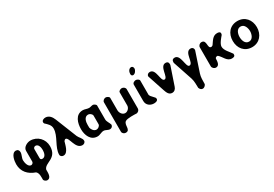

<svg xmlns="http://www.w3.org/2000/svg" viewBox="57 -1966 4861 3404"><g transform="rotate(-30 2488.0 -263.5)"><path d="M300 187C306 211 338 234 363 234C451 234 439 115 440 60C478 -61 707 -12 707 -267C707 -411 596 -527 451 -527C388 -527 297 -481 297 -407V-187C297 -163 273 -140 250 -140C187 -140 166 -242 166 -287C166 -340 201 -384 201 -436C201 -474 179 -501 140 -501C50 -501 26 -356 26 -287C26 -137 116 -36 260 13C309 53 299 135 300 187ZM484 -401C548 -401 561 -319 561 -273C561 -221 546 -139 479 -139C458 -139 440 -149 440 -173V-360C440 -383 464 -401 484 -401Z M1008 -240C1079 -240 1071 7 1215 7C1248 7 1279 -15 1279 -50C1279 -100 1223 -142 1205 -187L1032 -620C1006 -685 963 -747 886 -747C855 -747 811 -731 811 -694C811 -683 813 -678 818 -667C867 -621 919 -578 919 -507C919 -349 771 -209 771 -54C771 -20 800 0 832 0C927 0 953 -156 972 -213C978 -222 994 -240 1008 -240Z M1332 -249C1332 -129 1385 7 1525 7C1576 7 1614 -27 1663 -27C1705 -27 1738 7 1780 7C1811 7 1840 -18 1840 -50V-53C1829 -96 1790 -141 1790 -187V-473C1790 -493 1750 -520 1730 -520C1701 -520 1675 -506 1647 -506C1605 -506 1568 -528 1526 -528C1374 -528 1332 -374 1332 -249ZM1473 -200C1473 -208 1472 -248 1472 -257C1472 -318 1487 -414 1570 -414C1601 -414 1646 -382 1646 -347V-173C1646 -138 1601 -107 1570 -107C1519 -107 1484 -156 1473 -200Z M1992 -521C1961 -521 1923 -495 1923 -460V140C1923 176 1959 201 1990 201C2097 201 2027 66 2096 20C2140 -10 2289 -2 2329 0C2361 -6 2389 -33 2389 -67V-460C2389 -495 2351 -521 2320 -521C2297 -521 2253 -503 2253 -473V-207C2253 -156 2206 -106 2156 -106C2099 -106 2059 -166 2059 -220V-473C2059 -499 2014 -521 1992 -521Z M2608 -521C2580 -521 2538 -502 2538 -467V-133C2538 -48 2607 1 2683 1C2714 1 2765 -6 2765 -50C2765 -51 2764 -53 2764 -53C2764 -56 2759 -70 2758 -73C2747 -84 2700 -135 2691 -147C2686 -153 2674 -176 2674 -180V-473C2674 -499 2630 -521 2608 -521ZM2577 -663C2577 -639 2587 -619 2613 -619C2655 -619 2692 -673 2692 -712C2692 -735 2677 -761 2652 -761C2602 -761 2577 -707 2577 -663Z M2834 -460C2850 -409 2930 -171 2947 -120C2966 -65 2988 0 3057 0C3103 0 3133 -31 3147 -73L3274 -447V-465C3274 -501 3256 -521 3217 -521C3090 -521 3135 -273 3055 -273C2978 -273 3021 -521 2895 -521C2863 -521 2833 -502 2833 -467C2833 -466 2834 -461 2834 -460Z M3499 153C3510 182 3531 207 3565 207C3593 207 3631 174 3632 147C3633 85 3631 9 3652 -53L3785 -453C3786 -454 3786 -463 3786 -466C3786 -498 3760 -520 3729 -520C3594 -520 3654 -266 3561 -266C3491 -266 3526 -521 3403 -521C3365 -521 3345 -503 3345 -465V-447L3479 -47C3499 14 3497 94 3499 153Z M3952 -521C3917 -521 3882 -491 3882 -453V-67C3882 -32 3920 0 3952 0C4027 0 4027 -87 4029 -140C4037 -160 4048 -167 4069 -167H4082C4152 -110 4176 1 4279 1C4309 1 4343 -5 4343 -43C4343 -46 4342 -58 4342 -60C4302 -122 4221 -194 4221 -272C4221 -334 4304 -422 4329 -453C4331 -457 4335 -476 4335 -480C4335 -516 4298 -521 4272 -521C4181 -521 4146 -443 4095 -373C4092 -371 4073 -361 4069 -360H4062C3984 -360 4061 -521 3952 -521Z M4444 -260C4444 -110 4536 7 4691 7C4844 7 4938 -112 4938 -260C4938 -410 4844 -527 4691 -527C4535 -527 4444 -412 4444 -260ZM4584 -260C4584 -325 4610 -414 4691 -414C4769 -414 4798 -324 4798 -260C4798 -197 4769 -106 4691 -106C4609 -106 4584 -195 4584 -260Z"/></g></svg>

Font: Asimov Print
Style: Regular
Weight: 500
Designer: Google
Version: Version 2.000980: 2014